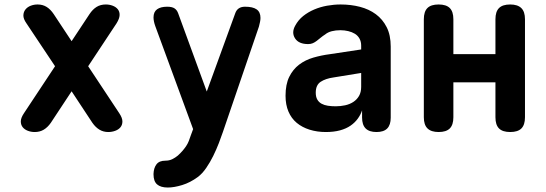

<svg xmlns="http://www.w3.org/2000/svg" viewBox="-20 -580 2440 858"><path d="M501 -476 374 -284 513 -74Q527 -53 527 -37.5Q527 -22 518.5 -11.5Q510 -1 495 4.5Q480 10 464 10Q442 10 424.5 -0.5Q407 -11 393 -31L300 -172L207 -31Q193 -11 175.5 -0.5Q158 10 135 10Q119 10 104.5 4.5Q90 -1 81.5 -11.5Q73 -22 73 -37.5Q73 -53 87 -74L226 -284L98 -476Q84 -496 84.5 -511.5Q85 -527 94 -538Q103 -549 117.5 -554.5Q132 -560 148 -560Q171 -560 188.5 -549Q206 -538 220 -517L300 -396L380 -517Q394 -538 411.5 -549Q429 -560 453 -560Q469 -560 483.5 -554.5Q498 -549 506.5 -538.5Q515 -528 514.5 -512.5Q514 -497 501 -476Z M833 24 843 -3 674 -463Q670 -474 668 -484Q666 -494 666 -502Q666 -527 682 -538.5Q698 -550 727 -550Q749 -550 760 -542.5Q771 -535 776 -521L904 -171L1031 -520Q1036 -535 1047 -542.5Q1058 -550 1075 -550Q1110 -550 1127 -538Q1144 -526 1144 -500Q1144 -492 1142 -482Q1140 -472 1137 -461L976 10Q969 31 958 59.5Q947 88 933 116.5Q919 145 901.5 170.5Q884 196 864 211Q830 236 794 247Q758 258 730 258Q698 258 682 244Q666 230 666 199V197Q667 170 679.5 154Q692 138 719 138Q736 138 749.5 131.5Q763 125 775 115Q788 103 796.5 93Q805 83 812 72.5Q819 62 823.5 50.5Q828 39 833 24Z M1594 -359V-376Q1594 -394 1586.5 -407.5Q1579 -421 1566 -429Q1553 -437 1536 -441Q1519 -445 1501 -445Q1480 -445 1462.5 -440.5Q1445 -436 1433 -426Q1422 -419 1413 -411.5Q1404 -404 1395.5 -397.5Q1387 -391 1378 -387Q1369 -383 1357 -383Q1315 -383 1298.5 -408.5Q1282 -434 1299 -465Q1313 -491 1335 -508.5Q1357 -526 1384 -537.5Q1411 -549 1441.5 -554.5Q1472 -560 1502 -560Q1548 -560 1588.5 -549.5Q1629 -539 1659.5 -516.5Q1690 -494 1708 -458.5Q1726 -423 1726 -372V-54Q1726 -22 1710.5 -6Q1695 10 1662.5 10Q1630 10 1614 -6Q1598 -22 1598 -55V-87Q1592 -68 1579 -50Q1566 -32 1546.5 -18.5Q1527 -5 1499.5 2.5Q1472 10 1436 10Q1397 10 1363.5 -0.5Q1330 -11 1306 -31Q1282 -51 1269 -81.5Q1256 -112 1256 -152Q1256 -203 1272.5 -236.5Q1289 -270 1316.5 -291Q1344 -312 1380 -322.5Q1416 -333 1455 -338ZM1594 -254 1471 -234Q1435 -229 1413 -214.5Q1391 -200 1391 -166Q1391 -147 1398 -135Q1405 -123 1417 -116.5Q1429 -110 1445 -107.5Q1461 -105 1480 -105Q1502 -105 1522.5 -109.5Q1543 -114 1559 -124.5Q1575 -135 1584.5 -151.5Q1594 -168 1594 -192Z M1940 10Q1907 10 1890.5 -6Q1874 -22 1874 -56V-494Q1874 -528 1890 -544Q1906 -560 1940 -560Q1974 -560 1990 -544Q2006 -528 2006 -494V-338H2194V-494Q2194 -528 2210 -544Q2226 -560 2260 -560Q2293 -560 2309.5 -544Q2326 -528 2326 -494V-56Q2326 -22 2310 -6Q2294 10 2260 10Q2226 10 2210 -6Q2194 -22 2194 -56V-212H2006V-56Q2006 -22 1990 -6Q1974 10 1940 10Z"/></svg>

Font: Maple Mono Normal NL
Style: Bold
Weight: 700
Monospace: yes
Designer: subframe7536
Version: Version 7.000